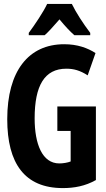

<svg xmlns="http://www.w3.org/2000/svg" viewBox="-20 -951 540 981"><path d="M127 -783V-771H208C228 -788 254 -818 284 -852C312 -818 337 -791 360 -771H441V-783C404 -832 369 -886 347 -931H221C203 -892 157 -823 127 -783ZM301 10C359 10 415 0 470 -31V-407H273V-282H341V-126C326 -120 303 -116 283 -116C196 -116 157 -215 157 -346C157 -513 207 -600 319 -600C357 -600 389 -591 428 -566L468 -680C427 -706 376 -725 308 -725C125 -725 17 -587 17 -342C17 -116 106 10 301 10Z"/></svg>

Font: Noto Sans Mono ExtraCondensed ExtraBold
Style: Regular
Weight: 800
Width: 2
Designer: Monotype Design Team
Foundry: Monotype Imaging Inc.
Version: Version 2.014